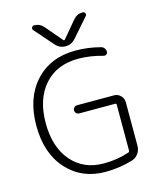

<svg xmlns="http://www.w3.org/2000/svg" viewBox="-138 -1071 954 1155"><g transform="rotate(-15 339.5 -493.5)"><path d="M429.7 -947.3Q453.1 -974.6 488.3 -974.6Q499 -974.6 503.4 -964.8Q507.8 -955.1 501 -948.2L398.4 -831.1Q374 -803.7 337.4 -803.7Q300.8 -803.7 276.4 -831.1L173.8 -948.2Q167 -956.1 171.4 -965.3Q175.8 -974.6 185.5 -974.6Q221.7 -974.6 245.1 -947.3L333 -843.8Q337.9 -837.9 342.8 -843.8ZM386.7 -763.7Q464.8 -763.7 542 -743.2Q553.7 -740.2 561 -730.5Q568.4 -720.7 568.4 -708Q568.4 -698.2 560.1 -692.4Q551.8 -686.5 542 -689.5Q464.8 -711.9 389.6 -711.9Q255.9 -711.9 178.7 -624.5Q101.6 -537.1 101.6 -387.7Q101.6 -238.3 176.8 -150.9Q252 -63.5 377 -63.5Q463.9 -63.5 536.1 -88.9Q543 -91.8 543 -99.6V-384.8Q543 -392.6 535.2 -392.6H311.5Q300.8 -392.6 293.5 -399.9Q286.1 -407.2 286.1 -418Q286.1 -428.7 293.5 -436Q300.8 -443.4 311.5 -443.4H542Q565.4 -443.4 582.5 -426.3Q599.6 -409.2 599.6 -385.7V-114.3Q599.6 -87.9 585 -66.4Q570.3 -44.9 545.9 -37.1Q462.9 -11.7 374 -11.7Q227.5 -11.7 135.3 -113.3Q43 -214.8 43 -387.7Q43 -559.6 136.7 -661.6Q230.5 -763.7 386.7 -763.7Z"/></g></svg>

Font: Gen Jyuu Gothic P Light
Style: Regular
Weight: 200
Designer: [Source Han Sans]
Ryoko NISHIZUKA  (kana & ideographs); Paul D. Hunt (Latin, Greek & Cyrillic); Wenlong ZHANG  (bopomofo
Version: Version 1.002.20150607